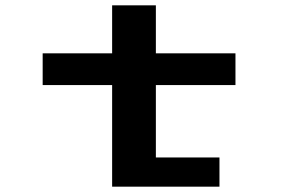

<svg xmlns="http://www.w3.org/2000/svg" viewBox="-20 -700 1090 720"><path d="M140 -381V-500H400.5V-680H564.5V-500H863V-381H564.5V-109.5H803V0H400.5V-381Z"/></svg>

Font: League Mono Extended SemiBold
Style: Regular
Weight: 600
Width: 9
Designer: Tyler Finck
Foundry: The League of Moveable Type / Tyler Finck
Version: Version 2.210